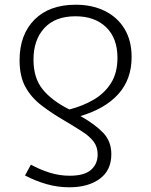

<svg xmlns="http://www.w3.org/2000/svg" viewBox="-20 -562 640 814"><path d="M301 -542Q371 -542 424.5 -515.5Q478 -489 508 -439.5Q538 -390 538 -320Q538 -226 482 -163.5Q426 -101 321 -70Q383 -35 417.5 1Q452 37 452 92Q452 160 403 196Q354 232 274 232Q224 232 177 218.5Q130 205 86 182L111 136Q149 157 190.5 170Q232 183 275 183Q338 183 366 158Q394 133 394 93Q394 61 377 38.5Q360 16 329 -4Q298 -24 256 -49Q199 -82 155.5 -115.5Q112 -149 87.5 -194Q63 -239 63 -307Q63 -415 126 -478.5Q189 -542 301 -542ZM300 -493Q214 -493 168 -443Q122 -393 122 -309Q122 -231 161 -183Q200 -135 274 -98Q330 -112 376.5 -139Q423 -166 450.5 -209.5Q478 -253 478 -317Q478 -400 430 -446.5Q382 -493 300 -493Z"/></svg>

Font: Noto Sans Mono Light
Style: Regular
Weight: 300
Designer: Monotype Design Team
Foundry: Monotype Imaging Inc.
Version: Version 2.014; ttfautohint (v1.8.4.7-5d5b)